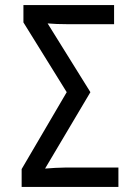

<svg xmlns="http://www.w3.org/2000/svg" viewBox="-20 -734 540 754"><path d="M65 0H445V-76H235C213 -76 182 -74 157 -72L335 -372L167 -642C188 -640 218 -639 245 -639H428V-714H72V-646L242 -372L65 -70Z"/></svg>

Font: Noto Sans Mono ExtraCondensed
Style: Regular
Weight: 400
Width: 2
Designer: Monotype Design Team
Foundry: Monotype Imaging Inc.
Version: Version 2.014